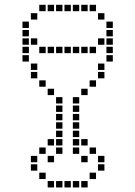

<svg xmlns="http://www.w3.org/2000/svg" viewBox="-20 -659 576 817"><path d="M182.9 111.4V138.6H210V111.4ZM218.6 111.4V138.6H245.7V111.4ZM254.3 111.4V138.6H281.4V111.4ZM290 111.4V138.6H317.1V111.4ZM325.7 111.4V138.6H352.9V111.4ZM361.4 75.7V102.9H388.6V75.7ZM397.1 40V67.1H424.3V40ZM397.1 4.3V31.4H424.3V4.3ZM147.1 75.7V102.9H174.3V75.7ZM111.4 40V67.1H138.6V40ZM111.4 4.3V31.4H138.6V4.3ZM325.7 4.3V31.4H352.9V4.3ZM182.9 4.3V31.4H210V4.3ZM147.1 -31.4V-4.3H174.3V-31.4ZM182.9 -67.1V-40H210V-67.1ZM218.6 -67.1V-40H245.7V-67.1ZM218.6 -31.4V-4.3H245.7V-31.4ZM218.6 -102.9V-75.7H245.7V-102.9ZM218.6 -138.6V-111.4H245.7V-138.6ZM218.6 -174.3V-147.1H245.7V-174.3ZM218.6 -210V-182.9H245.7V-210ZM218.6 -245.7V-218.6H245.7V-245.7ZM290 -245.7V-218.6H317.1V-245.7ZM290 -210V-182.9H317.1V-210ZM290 -174.3V-147.1H317.1V-174.3ZM290 -138.6V-111.4H317.1V-138.6ZM290 -102.9V-75.7H317.1V-102.9ZM290 -67.1V-40H317.1V-67.1ZM290 -31.4V-4.3H317.1V-31.4ZM325.7 -67.1V-40H352.9V-67.1ZM361.4 -31.4V-4.3H388.6V-31.4ZM325.7 -281.4V-254.3H352.9V-281.4ZM361.4 -317.1V-290H388.6V-317.1ZM397.1 -352.9V-325.7H424.3V-352.9ZM397.1 -388.6V-361.4H424.3V-388.6ZM432.9 -424.3V-397.1H460V-424.3ZM432.9 -460V-432.9H460V-460ZM432.9 -495.7V-468.6H460V-495.7ZM432.9 -531.4V-504.3H460V-531.4ZM432.9 -567.1V-540H460V-567.1ZM182.9 -281.4V-254.3H210V-281.4ZM147.1 -317.1V-290H174.3V-317.1ZM111.4 -352.9V-325.7H138.6V-352.9ZM111.4 -388.6V-361.4H138.6V-388.6ZM75.7 -424.3V-397.1H102.9V-424.3ZM75.7 -460V-432.9H102.9V-460ZM75.7 -495.7V-468.6H102.9V-495.7ZM75.7 -531.4V-504.3H102.9V-531.4ZM75.7 -567.1V-540H102.9V-567.1ZM111.4 -602.9V-575.7H138.6V-602.9ZM111.4 -495.7V-468.6H138.6V-495.7ZM147.1 -460V-432.9H174.3V-460ZM182.9 -460V-432.9H210V-460ZM218.6 -460V-432.9H245.7V-460ZM254.3 -460V-432.9H281.4V-460ZM290 -460V-432.9H317.1V-460ZM325.7 -460V-432.9H352.9V-460ZM361.4 -460V-432.9H388.6V-460ZM397.1 -495.7V-468.6H424.3V-495.7ZM397.1 -602.9V-575.7H424.3V-602.9ZM361.4 -638.6V-611.4H388.6V-638.6ZM325.7 -638.6V-611.4H352.9V-638.6ZM290 -638.6V-611.4H317.1V-638.6ZM254.3 -638.6V-611.4H281.4V-638.6ZM218.6 -638.6V-611.4H245.7V-638.6ZM182.9 -638.6V-611.4H210V-638.6ZM147.1 -638.6V-611.4H174.3V-638.6Z"/></svg>

Font: Gossip Icons Med Square
Style: Regular
Weight: 400
Designer: Deborah Khodanovich
Version: Version 1.001;Glyphs 3.3.1 (3343)